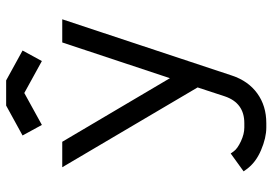

<svg xmlns="http://www.w3.org/2000/svg" viewBox="-154 -574 907 640"><g transform="rotate(-90 300.0 -253.5)"><path d="M368.7 65.4Q350.6 120.1 309.1 150.1Q267.6 180.2 210 180.2H195.3Q161.1 180.2 119.9 162.6Q78.6 145 56.6 114.7L49.3 104.5L108.9 61.5L116.2 71.8Q125 84 149.4 95.5Q173.8 106.9 195.3 106.9H210Q277.3 106.9 299.3 42L329.1 -48.8L63 -500H147.9L359.9 -141.1L479 -500H556.2ZM352.5 -687 452.1 -632.3 417 -567.9 310.5 -626.5 204.1 -567.9 168.9 -632.3 268.6 -687Z"/></g></svg>

Font: Anka/Coder
Style: Regular
Weight: 400
Monospace: yes
Version: Version 001.100